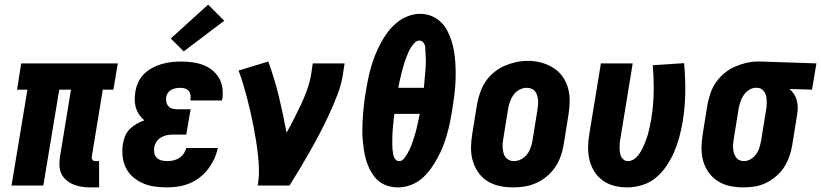

<svg xmlns="http://www.w3.org/2000/svg" viewBox="-20 -805 3562 833"><path d="M374 8Q355 8 336 5.5Q317 3 300 -4Q283 -11 269 -22.5Q255 -34 247 -50Q239 -66 238 -85Q237 -104 240 -124L288 -416H237L168 0H30L99 -416H54L72 -530H491L472 -416H426L378 -124Q377 -117 381.5 -111.5Q386 -106 393 -106H410V8Z M706 8Q679 8 652 4.5Q625 1 601 -9.5Q577 -20 557.5 -36.5Q538 -53 526.5 -76Q515 -99 512 -126Q509 -153 513 -180Q516 -198 523 -215Q530 -232 543 -245Q556 -258 572.5 -267.5Q589 -277 606 -283Q594 -293 584.5 -306.5Q575 -320 570 -336Q565 -352 564.5 -369.5Q564 -387 567 -405Q570 -426 579 -446.5Q588 -467 604 -483Q620 -499 640 -510Q660 -521 681 -527Q702 -533 723 -535.5Q744 -538 765 -538Q789 -538 813 -535Q837 -532 859 -524Q881 -516 899 -502Q917 -488 929 -468.5Q941 -449 944.5 -425.5Q948 -402 945 -378Q944 -375 943.5 -373Q943 -371 943 -369H806Q806 -370 806 -370.5Q806 -371 806 -372Q808 -382 806.5 -392Q805 -402 799.5 -409.5Q794 -417 784.5 -420.5Q775 -424 765 -424Q755 -424 745 -422.5Q735 -421 725.5 -416.5Q716 -412 709.5 -403.5Q703 -395 701 -385Q700 -374 701.5 -363.5Q703 -353 710 -345Q717 -337 727 -334Q737 -331 748 -331H807L788 -221H730Q717 -221 704 -218.5Q691 -216 679 -209Q667 -202 659 -190Q651 -178 649 -165Q647 -153 649.5 -140.5Q652 -128 660.5 -120Q669 -112 681 -109Q693 -106 706 -106Q719 -106 732.5 -109Q746 -112 757.5 -119.5Q769 -127 777 -138.5Q785 -150 788 -163H925Q920 -139 909.5 -116Q899 -93 883.5 -72.5Q868 -52 847 -35.5Q826 -19 802.5 -9.5Q779 0 754.5 4Q730 8 706 8ZM777 -582 721 -638 883 -785 953 -715Z M1098 0Q1104 -33 1103.5 -65.5Q1103 -98 1099.5 -130Q1096 -162 1091 -193.5Q1086 -225 1080 -256Q1074 -287 1067 -318Q1060 -349 1052 -379.5Q1044 -410 1035 -440Q1026 -470 1015 -499L1144 -538Q1171 -464 1190 -386Q1209 -308 1223 -229Q1240 -259 1255.5 -289.5Q1271 -320 1285.5 -350.5Q1300 -381 1311.5 -413Q1323 -445 1329 -477L1337 -530H1475L1467 -477Q1460 -435 1444 -394Q1428 -353 1409.5 -312.5Q1391 -272 1370.5 -232.5Q1350 -193 1328 -154Q1306 -115 1283 -76.5Q1260 -38 1236 0Z M1707 8Q1686 8 1666 2.5Q1646 -3 1629.5 -14.5Q1613 -26 1601.5 -42Q1590 -58 1581.5 -76Q1573 -94 1567.5 -114Q1562 -134 1559 -154Q1556 -174 1554 -194.5Q1552 -215 1552 -236Q1552 -257 1553 -278.5Q1554 -300 1556 -321Q1558 -342 1560.5 -363.5Q1563 -385 1567 -406Q1571 -432 1576.5 -459Q1582 -486 1589.5 -512.5Q1597 -539 1607 -564.5Q1617 -590 1630.5 -615.5Q1644 -641 1661 -664Q1678 -687 1700 -705.5Q1722 -724 1749 -734.5Q1776 -745 1803 -745Q1828 -745 1851 -736Q1874 -727 1891.5 -710.5Q1909 -694 1920 -673Q1931 -652 1938.5 -629Q1946 -606 1950 -581.5Q1954 -557 1955.5 -532Q1957 -507 1957 -481.5Q1957 -456 1955 -430.5Q1953 -405 1949.5 -379.5Q1946 -354 1942 -329Q1938 -303 1932.5 -276Q1927 -249 1919.5 -222.5Q1912 -196 1902 -170.5Q1892 -145 1878.5 -120Q1865 -95 1848 -71.5Q1831 -48 1809 -29.5Q1787 -11 1760 -1.5Q1733 8 1707 8ZM1819 -424Q1820 -436 1821 -447Q1822 -458 1823 -469Q1824 -480 1825 -491Q1826 -502 1826.5 -513Q1827 -524 1827.5 -535Q1828 -546 1827 -557Q1826 -568 1826 -579Q1826 -590 1825 -600.5Q1824 -611 1817 -620Q1810 -629 1799 -629Q1788 -629 1779 -619.5Q1770 -610 1763.5 -600Q1757 -590 1752.5 -579.5Q1748 -569 1743.5 -558Q1739 -547 1735.5 -536Q1732 -525 1729 -514Q1726 -503 1723 -491.5Q1720 -480 1717.5 -469Q1715 -458 1712.5 -447Q1710 -436 1708 -424ZM1712 -106Q1723 -106 1731.5 -116Q1740 -126 1746 -136Q1752 -146 1757 -156.5Q1762 -167 1766 -178Q1770 -189 1773.5 -200Q1777 -211 1780.5 -222Q1784 -233 1786.5 -244Q1789 -255 1791.5 -266Q1794 -277 1796.5 -288Q1799 -299 1801 -311H1691Q1689 -299 1688 -288Q1687 -277 1686 -266Q1685 -255 1684 -244Q1683 -233 1682.5 -222Q1682 -211 1682 -199.5Q1682 -188 1682 -177.5Q1682 -167 1683 -156Q1684 -145 1686 -134.5Q1688 -124 1694.5 -115Q1701 -106 1712 -106Z M2206 8Q2176 8 2147.5 2Q2119 -4 2095 -19Q2071 -34 2055 -57Q2039 -80 2031 -107.5Q2023 -135 2023.5 -165Q2024 -195 2029 -225L2050 -355Q2055 -380 2063.5 -404.5Q2072 -429 2087 -451.5Q2102 -474 2123.5 -491.5Q2145 -509 2169.5 -519.5Q2194 -530 2219 -535.5Q2244 -541 2270 -541Q2300 -541 2328 -533.5Q2356 -526 2380 -511Q2404 -496 2420.5 -473Q2437 -450 2444.5 -422.5Q2452 -395 2451.5 -365Q2451 -335 2446 -305L2425 -175Q2421 -150 2412 -125.5Q2403 -101 2388 -79Q2373 -57 2352 -39.5Q2331 -22 2306.5 -11Q2282 0 2256.5 4Q2231 8 2206 8ZM2209 -106Q2225 -106 2240 -113.5Q2255 -121 2265.5 -134Q2276 -147 2281.5 -162.5Q2287 -178 2290 -194L2311 -324Q2313 -335 2314 -346Q2315 -357 2314.5 -368Q2314 -379 2311 -389.5Q2308 -400 2302 -408Q2296 -416 2286 -420Q2276 -424 2265 -424Q2249 -424 2234 -416Q2219 -408 2209 -395Q2199 -382 2193.5 -366.5Q2188 -351 2185 -336L2164 -206Q2162 -195 2161 -184Q2160 -173 2161 -162.5Q2162 -152 2164.5 -141.5Q2167 -131 2173 -123Q2179 -115 2188.5 -110.5Q2198 -106 2209 -106Z M2701 8Q2672 8 2644.5 1Q2617 -6 2595 -22Q2573 -38 2558.5 -61Q2544 -84 2537.5 -111Q2531 -138 2531.5 -167Q2532 -196 2537 -225L2587 -530H2725L2672 -206Q2670 -196 2669 -185.5Q2668 -175 2668 -165Q2668 -155 2669.5 -145Q2671 -135 2674.5 -126.5Q2678 -118 2686 -112Q2694 -106 2704 -106Q2718 -106 2730 -114Q2742 -122 2750.5 -133.5Q2759 -145 2765.5 -157.5Q2772 -170 2777 -182.5Q2782 -195 2786.5 -208Q2791 -221 2794 -234Q2797 -247 2800 -260Q2803 -273 2805 -286Q2815 -346 2816 -404.5Q2817 -463 2812 -522L2948 -531Q2954 -466 2953 -401.5Q2952 -337 2941 -272Q2935 -239 2926.5 -207.5Q2918 -176 2904.5 -145Q2891 -114 2871.5 -85Q2852 -56 2825.5 -34Q2799 -12 2766 -2Q2733 8 2701 8Z M3205 8Q3176 8 3147 2Q3118 -4 3094.5 -19Q3071 -34 3054.5 -57Q3038 -80 3030.5 -107.5Q3023 -135 3023.5 -165Q3024 -195 3029 -225L3050 -355Q3055 -379 3063.5 -403.5Q3072 -428 3087.5 -449.5Q3103 -471 3123.5 -488Q3144 -505 3168 -515.5Q3192 -526 3217 -532Q3242 -538 3267 -538Q3271 -538 3275 -538Q3279 -538 3283 -538L3522 -530L3503 -416L3405 -419Q3417 -409 3425 -396.5Q3433 -384 3437 -369Q3441 -354 3441 -338Q3441 -322 3438 -305L3417 -175Q3413 -151 3404.5 -126.5Q3396 -102 3382 -80Q3368 -58 3347.5 -40.5Q3327 -23 3303.5 -11.5Q3280 0 3255 4Q3230 8 3205 8ZM3207 -106Q3223 -106 3237 -114.5Q3251 -123 3260.5 -136Q3270 -149 3274.5 -164Q3279 -179 3282 -194L3303 -324Q3306 -340 3306.5 -355.5Q3307 -371 3304.5 -385.5Q3302 -400 3292 -411.5Q3282 -423 3267 -424H3264Q3263 -424 3261.5 -424Q3260 -424 3259 -424Q3244 -424 3230 -415Q3216 -406 3207 -393Q3198 -380 3193 -365.5Q3188 -351 3185 -336L3164 -206Q3162 -195 3161 -184Q3160 -173 3160.5 -162.5Q3161 -152 3164 -142Q3167 -132 3172.5 -123.5Q3178 -115 3187.5 -110.5Q3197 -106 3207 -106Z"/></svg>

Font: Iosevka Curly Heavy Oblique
Style: Regular
Weight: 900
Italic angle: -9°
Monospace: yes
Designer: Belleve Invis
Foundry: Belleve Invis
Version: Version 11.1.0; ttfautohint (v1.8.3)